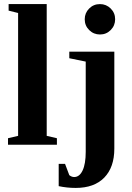

<svg xmlns="http://www.w3.org/2000/svg" viewBox="-20 -714 651 947"><path d="M210.4 -43.9 260.7 -32.2V0H19.5V-32.2L69.3 -43.9V-649.9L22.5 -661.6V-693.8H210.4ZM547.9 -619.1Q547.9 -587.9 526.1 -565.9Q504.4 -543.9 473.1 -543.9Q441.9 -543.9 419.9 -565.7Q397.9 -587.4 397.9 -619.1Q397.9 -649.9 419.7 -671.9Q441.4 -693.8 473.1 -693.8Q503.9 -693.8 525.9 -672.1Q547.9 -650.4 547.9 -619.1ZM543.9 19Q543.9 110.8 494.4 161.9Q444.8 212.9 353.5 212.9Q310.1 212.9 269.5 204.1V94.2H300.8L321.8 149.9Q333.5 159.2 345.7 159.2Q372.1 159.2 387.5 126.7Q402.8 94.2 402.8 34.7V-410.2L321.8 -426.8V-459H543.9Z"/></svg>

Font: Liberation Serif
Style: Bold
Weight: 700
Designer: Steve Matteson
Foundry: Ascender Corporation
Version: Version 2.1.5